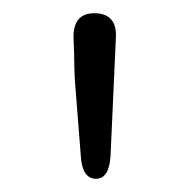

<svg xmlns="http://www.w3.org/2000/svg" viewBox="-20 -786 290 290"><path d="M125 -516Q104 -516 102 -551L93 -666Q92 -685 92 -704L91 -730Q91 -767 124 -766Q157 -765 155 -729L147 -551Q145 -516 125 -516Z"/></svg>

Font: Resource Han Rounded JP Light
Style: Regular
Weight: 300
Designer: Cyano Hao (round all glyphs); Ryoko NISHIZUKA 西塚涼子 (kana, bopomofo & ideographs); Paul D. Hunt (Latin, Greek & Cyrillic)
Foundry: Cyano Hao
Version: 0.990